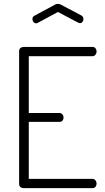

<svg xmlns="http://www.w3.org/2000/svg" viewBox="-20 -974 543 994"><path d="M173 -855Q171 -854 168 -853Q160 -853 154 -859.5Q148 -866 148 -876Q148 -881 150.5 -885.5Q153 -890 159 -893L263 -949Q271 -954 280 -954Q289 -954 297 -949L401 -894Q412 -888 412 -874Q412 -866 406.5 -860Q401 -854 393 -854Q391 -854 387 -856Q386 -857 384 -857L280 -912L176 -856ZM309 -365Q309 -356 303.5 -349.5Q298 -343 288 -343H129V-48H459Q468 -48 474 -40.5Q480 -33 480 -23Q480 -14 474.5 -7Q469 0 459 0H103Q93 0 86 -5.5Q79 -11 79 -22V-709Q79 -720 86 -725.5Q93 -731 103 -731H459Q469 -731 474.5 -724Q480 -717 480 -708Q480 -698 474 -690.5Q468 -683 459 -683H129V-389H288Q297 -389 303 -382Q309 -375 309 -365Z"/></svg>

Font: Dosis
Style: Regular
Weight: 400
Designer: Edgar Tolentino, Pablo Impallari, Igino Marini
Foundry: Edgar Tolentino, Pablo Impallari, Igino Marini
Version: Version 1.007;Glyphs 3.1.1 (3134)